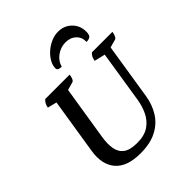

<svg xmlns="http://www.w3.org/2000/svg" viewBox="-240 -1025 1184 1184"><g transform="rotate(-45 351.5 -433.5)"><path d="M296 12Q179 12 128 -47.5Q77 -107 93 -211L151 -577L91 -592Q95 -622 117 -641H330Q324 -600 309 -596L256 -581L200 -230Q191 -175 198 -134Q205 -93 235 -70.5Q265 -48 327 -48Q390 -48 428.5 -74Q467 -100 487.5 -142Q508 -184 516 -232L570 -575L499 -592Q502 -609 507 -619.5Q512 -630 524 -641H703Q700 -622 694 -610Q688 -598 681 -596L627 -581L569 -214Q559 -150 527 -98.5Q495 -47 438 -17.5Q381 12 296 12ZM466 -879Q519 -879 554.5 -844Q590 -809 590 -756Q590 -730 580.5 -720Q571 -710 546 -710Q548 -749 521.5 -774.5Q495 -800 452 -800Q410 -800 375 -774.5Q340 -749 330 -710Q295 -710 295 -730Q295 -756 310 -782.5Q325 -809 350 -831Q375 -853 405.5 -866Q436 -879 466 -879Z"/></g></svg>

Font: Petrona SemiBold
Style: Italic
Weight: 600
Italic angle: -9°
Designer: Ringo R. Seeber
Foundry: Ringo R. Seeber
Version: Version 2.001; ttfautohint (v1.8.3)